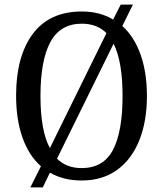

<svg xmlns="http://www.w3.org/2000/svg" viewBox="-20 -775 709 835"><path d="M158 -52Q105 -99 77.5 -177.5Q50 -256 50 -359Q50 -530 122.5 -627.5Q195 -725 336 -725Q414 -725 472 -690L505 -755H558L512 -662Q564 -615 591.5 -537Q619 -459 619 -358Q619 -247 585.5 -164Q552 -81 488.5 -35.5Q425 10 335 10Q257 10 197 -24L166 40H112ZM443 -631Q402 -672 336 -672Q242 -672 199 -592Q156 -512 156 -358Q156 -206 197 -131ZM513 -358Q513 -507 474 -585L228 -85Q269 -44 335 -44Q430 -44 471.5 -123.5Q513 -203 513 -358Z"/></svg>

Font: Noto Serif Narrow
Style: Regular
Weight: 400
Width: 4
Designer: Monotype Design Team
Foundry: Monotype Imaging Inc.
Version: Version 1.001